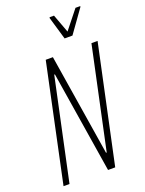

<svg xmlns="http://www.w3.org/2000/svg" viewBox="-166 -979 798 1058"><g transform="rotate(-20 233.5 -450.5)"><path d="M17 0 163 -688H205L300 -93H304L431 -688H467L320 0H278L183 -595H179L52 0ZM301 -763 262 -896 263 -901H289L329 -793L415 -901H443L442 -896L347 -763Z"/></g></svg>

Font: Saira Condensed Thin
Style: Italic
Weight: 250
Width: 3
Italic angle: -12°
Designer: Hector Gatti with collaboration of the Omnibus-Type team
Foundry: Omnibus-Type
Version: Version 1.101